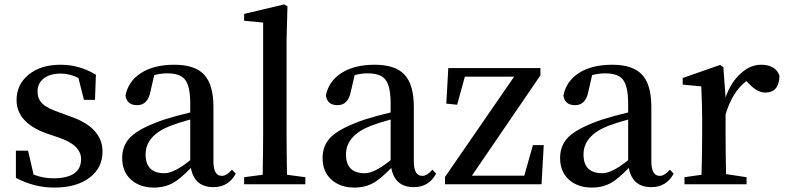

<svg xmlns="http://www.w3.org/2000/svg" viewBox="-20 -834 3553 869"><path d="M295 -308Q444 -258 444 -148Q444 -76 388 -32Q329 15 225 15Q135 15 52 -29V-152H107L132 -44Q174 -27 221 -27Q347 -27 347 -114Q347 -178 244 -212L191 -230Q55 -279 55 -381Q55 -450 107 -494Q162 -541 255 -541Q339 -541 414 -496L410 -382H360L335 -481Q295 -501 256 -501Q206 -501 178 -479Q150 -457 150 -420Q150 -385 173 -364Q195 -343 252 -324Z M841 -293Q786 -278 750 -264Q639 -220 639 -135Q639 -50 724 -50Q768 -50 841 -109ZM1047 -48Q1014 13 946 13Q860 13 844 -74Q796 -25 765 -7Q726 15 677 15Q614 15 574 -20Q533 -56 533 -119Q533 -177 572 -215Q615 -256 721 -292L734 -296L748 -300L778 -309Q813 -318 841 -325V-366Q841 -445 817 -474Q795 -502 737 -502Q707 -502 678 -494L661 -420Q649 -358 601 -358Q554 -358 548 -402Q561 -467 619 -504Q677 -541 769 -541Q861 -541 903 -497Q946 -452 946 -350V-104Q946 -38 984 -38Q1006 -38 1030 -66Z M1362 -32V0H1085V-32L1169 -43Q1171 -167 1171 -232V-732L1085 -740V-771L1266 -814L1281 -806L1277 -649V-232Q1277 -167 1279 -43Z M1748 -293Q1693 -278 1657 -264Q1546 -220 1546 -135Q1546 -50 1631 -50Q1675 -50 1748 -109ZM1954 -48Q1921 13 1853 13Q1767 13 1751 -74Q1703 -25 1672 -7Q1633 15 1584 15Q1521 15 1481 -20Q1440 -56 1440 -119Q1440 -177 1479 -215Q1522 -256 1628 -292L1641 -296L1655 -300L1685 -309Q1720 -318 1748 -325V-366Q1748 -445 1724 -474Q1702 -502 1644 -502Q1614 -502 1585 -494L1568 -420Q1556 -358 1508 -358Q1461 -358 1455 -402Q1468 -467 1526 -504Q1584 -541 1676 -541Q1768 -541 1810 -497Q1853 -452 1853 -350V-104Q1853 -38 1891 -38Q1913 -38 1937 -66Z M2441 -177 2431 0H1994V-33L2307 -487H2084L2049 -360L2000 -365L2009 -526H2426V-493L2116 -39H2353L2392 -177Z M2823 -293Q2768 -278 2732 -264Q2621 -220 2621 -135Q2621 -50 2706 -50Q2750 -50 2823 -109ZM3029 -48Q2996 13 2928 13Q2842 13 2826 -74Q2778 -25 2747 -7Q2708 15 2659 15Q2596 15 2556 -20Q2515 -56 2515 -119Q2515 -177 2554 -215Q2597 -256 2703 -292L2716 -296L2730 -300L2760 -309Q2795 -318 2823 -325V-366Q2823 -445 2799 -474Q2777 -502 2719 -502Q2689 -502 2660 -494L2643 -420Q2631 -358 2583 -358Q2536 -358 2530 -402Q2543 -467 2601 -504Q2659 -541 2751 -541Q2843 -541 2885 -497Q2928 -452 2928 -350V-104Q2928 -38 2966 -38Q2988 -38 3012 -66Z M3264 -393Q3288 -462 3333 -502Q3376 -541 3424 -541Q3491 -541 3508 -491Q3506 -415 3444 -415Q3408 -415 3371 -454L3358 -467Q3294 -418 3264 -316V-232Q3264 -158 3266 -46L3359 -32V0H3078V-32L3155 -43Q3158 -129 3158 -232V-296Q3158 -351 3154 -443L3070 -451V-481L3239 -540L3254 -530Z"/></svg>

Font: `n[OS CN SemiBold
Style: <[WOS[P|ûg*[NI>           
Weight: 600
Designer: Ryoko NISHIZUKA ¬âXZm¬º[P (kana & ideographs); Frank Grie√ühammer (Latin, Greek & Cyrillic); Wenlong ZHANG _ e¬á¬ü¬ô (b
Foundry: Adobe Systems Incorporated
Version: Version 1.00 April 7, 2017, initial release